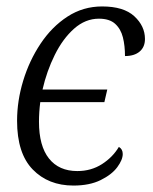

<svg xmlns="http://www.w3.org/2000/svg" viewBox="-20 -566 475 596"><path d="M208 10Q130 10 81.5 -40Q33 -90 33 -191Q33 -253 52 -315.5Q71 -378 106 -430.5Q141 -483 189.5 -514.5Q238 -546 297 -546Q364 -546 397 -515.5Q430 -485 430 -445Q430 -420 413.5 -406Q397 -392 368 -392Q368 -424 361.5 -450Q355 -476 337.5 -492Q320 -508 287 -508Q245 -508 210 -477Q175 -446 150 -395.5Q125 -345 112 -288H313L304 -249H105Q101 -218 101 -188Q101 -113 132 -74Q163 -35 220 -35Q263 -35 296.5 -56.5Q330 -78 349 -110Q361 -103 361 -88Q361 -70 344 -47Q327 -24 292.5 -7Q258 10 208 10Z"/></svg>

Font: Noto Serif SemiCondensed Light
Style: Italic
Weight: 300
Width: 4
Italic angle: -12°
Designer: Monotype Design Team
Foundry: Monotype Imaging Inc.
Version: Version 2.013; ttfautohint (v1.8.4.7-5d5b)